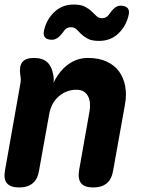

<svg xmlns="http://www.w3.org/2000/svg" viewBox="-29 -815 649 845"><path d="M121 -560Q158 -560 178.5 -541.5Q199 -523 205 -487Q207 -478 207.5 -468.5Q208 -459 206 -450Q232 -503 271 -531.5Q310 -560 358 -560Q406 -560 440.5 -544Q475 -528 495 -500.5Q515 -473 522 -435.5Q529 -398 521 -355L469 -65Q463 -27 441 -8.5Q419 10 381 10Q343 10 328 -8.5Q313 -27 319 -65L365 -325Q368 -342 367 -359Q366 -376 359.5 -389.5Q353 -403 340.5 -411.5Q328 -420 307 -420Q284 -420 264 -412Q244 -404 228 -389.5Q212 -375 202 -356Q192 -337 188 -315L143 -65Q137 -27 115 -8.5Q93 10 55 10Q17 10 1.5 -8.5Q-14 -27 -7 -65L61 -449Q63 -459 62.5 -468Q62 -477 60 -487Q55 -524 69.5 -542Q84 -560 121 -560ZM255 -682Q239 -659 226 -649.5Q213 -640 200 -640Q178 -640 169 -650.5Q160 -661 165 -682Q176 -730 210.5 -762.5Q245 -795 295 -795Q327 -795 345 -785.5Q363 -776 374 -765L395 -745Q404 -735 420 -735Q430 -735 436.5 -738.5Q443 -742 448 -748Q464 -771 476 -780.5Q488 -790 501 -790Q523 -790 532.5 -779.5Q542 -769 537 -748Q526 -700 492 -667.5Q458 -635 407 -635Q375 -635 357.5 -644.5Q340 -654 328.5 -665Q317 -676 308 -685.5Q299 -695 283 -695Q273 -695 266 -691.5Q259 -688 255 -682Z"/></svg>

Font: Maple Mono ExtraBold
Style: Italic
Weight: 800
Italic angle: -10°
Monospace: yes
Designer: subframe7536
Version: Version 7.200